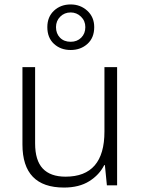

<svg xmlns="http://www.w3.org/2000/svg" viewBox="-20 -834 636 864"><path d="M507 -532V0H461L452 -91H449Q427 -47 381.5 -18.5Q336 10 268 10Q81 10 81 -184V-532H138V-189Q138 -112 172.5 -75.5Q207 -39 275 -39Q450 -39 450 -242V-532ZM298 -609Q253 -609 223 -636.5Q193 -664 193 -712Q193 -758 223 -786Q253 -814 298 -814Q342 -814 373 -785.5Q404 -757 404 -712Q404 -664 373.5 -636.5Q343 -609 298 -609ZM298 -646Q327 -646 345.5 -664.5Q364 -683 364 -712Q364 -740 344.5 -759Q325 -778 298 -778Q270 -778 251 -759Q232 -740 232 -712Q232 -683 250 -664.5Q268 -646 298 -646Z"/></svg>

Font: Noto Traditional Nushu Light
Style: Regular
Weight: 300
Designer: LIU Zhao
Foundry: LiuZhao Studio
Version: Version 2.003; ttfautohint (v1.8.4.7-5d5b)